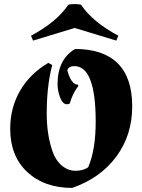

<svg xmlns="http://www.w3.org/2000/svg" viewBox="-20 -906 698 941"><path d="M334 15Q197 15 113.5 -63Q30 -141 30 -275Q30 -378 78.5 -461.5Q127 -545 217 -598L236 -587Q209 -487 209 -349Q209 -247 237 -165Q252 -121 282.5 -95Q313 -69 350 -69Q387 -69 412 -86Q449 -171 449 -310Q449 -582 344 -582Q316 -582 310 -561Q329 -491 362 -491L364 -485Q335 -446 322 -399Q315 -395 308 -395Q287 -395 274.5 -428.5Q262 -462 262 -493Q262 -615 348 -666Q486 -666 557 -595.5Q628 -525 628 -384.5Q628 -244 550 -138.5Q472 -33 334 15ZM377 -883Q434 -798 560 -731L550 -707L346 -769L142 -707L132 -731Q258 -798 315 -883Q326 -886 346 -886Q366 -886 377 -883Z"/></svg>

Font: Almendra SC
Style: Bold
Weight: 700
Designer: Ana Sanfelippo
Foundry: Ana Sanfelippo
Version: Version 1.003